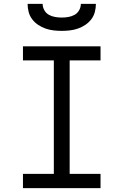

<svg xmlns="http://www.w3.org/2000/svg" viewBox="-20 -975 640 995"><path d="M99 0V-74H259V-662H99V-735H501V-662H341V-74H501V0ZM300 -815Q279 -815 257.5 -817.5Q236 -820 216 -827Q196 -834 178 -846Q160 -858 147 -875Q134 -892 128.5 -913Q123 -934 123 -955H201Q201 -938 209.5 -922.5Q218 -907 233 -898.5Q248 -890 265.5 -887Q283 -884 300 -884Q317 -884 334.5 -887Q352 -890 367 -898.5Q382 -907 390.5 -922.5Q399 -938 399 -955H477Q477 -934 471.5 -913Q466 -892 453 -875Q440 -858 422 -846Q404 -834 384 -827Q364 -820 342.5 -817.5Q321 -815 300 -815Z"/></svg>

Font: Iosevka Fixed Extended
Style: Regular
Weight: 400
Width: 7
Monospace: yes
Designer: Belleve Invis
Foundry: Belleve Invis
Version: Version 24.1.1; ttfautohint (v1.8.4)